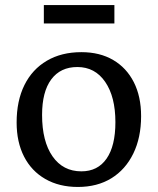

<svg xmlns="http://www.w3.org/2000/svg" viewBox="-20 -728 626 762"><path d="M289 14Q215 14 160 -17.5Q105 -49 75.5 -106.5Q46 -164 46 -242Q46 -328 77 -390.5Q108 -453 166 -487Q224 -521 303 -521Q376 -521 429 -490Q482 -459 511 -402Q540 -345 540 -267Q540 -182 509 -118.5Q478 -55 422 -20.5Q366 14 289 14ZM303 -48Q368 -48 403 -98.5Q438 -149 438 -243Q438 -344 397.5 -403Q357 -462 287 -462Q220 -462 183.5 -413Q147 -364 147 -272Q147 -167 188.5 -107.5Q230 -48 303 -48ZM154 -635V-708H434V-635Z"/></svg>

Font: Literata 12pt
Style: Regular
Weight: 400
Designer: Latin by Veronika Burian and Jose Scaglione. Greek by Irene Vlachou. Cyrillic by Vera Evstafieva.
Foundry: TypeTogether
Version: Version 3.002